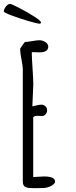

<svg xmlns="http://www.w3.org/2000/svg" viewBox="-20 -965 391 991"><path d="M-0.5 -905.8Q-0.5 -900.4 39.8 -885.3Q80.1 -870.1 126.7 -856.4Q173.3 -842.8 184.1 -842.8Q191.4 -842.8 191.4 -849.6Q191.4 -857.4 156.2 -879.9Q121.1 -902.3 80.1 -923.6Q39.1 -944.8 32.7 -944.8Q24.9 -944.8 17.3 -938.5Q9.8 -932.1 4.6 -922.6Q-0.5 -913.1 -0.5 -905.8ZM207 -54.2 151.4 -51.3V-359.9Q157.2 -367.2 171.9 -367.2Q179.7 -367.2 185.5 -366.7Q190.9 -366.2 196.8 -366.2Q208 -366.2 215.6 -375.2Q223.1 -384.3 223.1 -397Q223.1 -408.2 214.4 -416.5Q205.6 -424.8 193.8 -424.8Q180.7 -424.8 161.6 -419.4Q146.5 -416 147 -416Q147 -429.2 149.4 -472.2Q151.9 -514.6 151.9 -530.3Q151.9 -554.2 147.9 -612.8Q144 -671.4 144 -695.3Q146.5 -695.8 154.8 -695.8Q163.1 -695.8 169.4 -695.3Q175.8 -694.8 183.6 -694.8Q229 -694.8 229 -724.6Q229 -738.3 214.1 -747.8Q199.2 -757.3 183.1 -757.3Q170.9 -757.3 146 -752.9Q121.1 -748.5 108.9 -748.5Q100.6 -740.2 84 -713.4V-710Q84 -693.8 90.8 -658.7Q97.7 -623.5 97.7 -607.9V-26.9Q97.7 -4.4 114.3 1.5Q122.1 4.4 128.7 5.1Q135.3 5.9 147.5 5.9H178.7Q194.8 5.9 211.4 4.9Q226.1 3.4 241.9 -4.2Q257.8 -11.7 264.2 -24.4V-27.8Q264.2 -54.2 207 -54.2Z"/></svg>

Font: Amatica SC
Style: Bold
Weight: 400
Designer: Vernon Adams, Ben Nathan
Foundry: newtypography
Version: Version 2.000